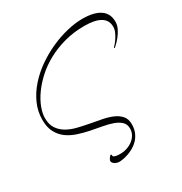

<svg xmlns="http://www.w3.org/2000/svg" viewBox="-171 -829 944 994"><g transform="rotate(-30 301.0 -332.5)"><path d="M257.8 36.1Q249 36.1 241.5 33.4Q233.9 30.8 228.8 26.9Q223.6 22.9 220.7 18.3Q217.8 13.7 217.8 9.8Q217.8 6.3 220 1.5Q222.2 -3.4 225.3 -7.8Q228.5 -12.2 231.7 -15.1Q234.9 -18.1 236.8 -18.1Q239.3 -18.1 239.7 -16.4Q240.2 -14.6 240.5 -12.5Q240.7 -10.3 241.2 -7.8Q241.7 -5.4 244.1 -3.9Q249.5 -1 257.1 1Q264.6 2.9 282.2 2.9Q304.7 2.9 324.5 -4.2Q344.2 -11.2 359.1 -23.2Q374 -35.2 382.6 -51.3Q391.1 -67.4 391.1 -85.9Q391.1 -111.3 375.2 -126.5Q359.4 -141.6 333.3 -151.1Q307.1 -160.6 273.7 -166.5Q240.2 -172.4 205.6 -179.4Q170.9 -186.5 137.5 -197.5Q104 -208.5 77.9 -227.5Q51.8 -246.6 35.9 -276.4Q20 -306.2 20 -351.1Q20 -401.4 40.5 -447Q61 -492.7 95.7 -531.7Q130.4 -570.8 175.3 -602.1Q220.2 -633.3 269 -655.3Q317.9 -677.2 367.4 -689.2Q417 -701.2 460 -701.2Q529.3 -701.2 565.7 -676.5Q602.1 -651.9 602.1 -603Q602.1 -581.1 591.8 -561Q581.5 -541 568.8 -525.1Q556.2 -509.3 544.7 -498.8Q533.2 -488.3 530.8 -485.8L527.8 -490.2Q528.3 -490.7 536.6 -499.5Q544.9 -508.3 554.2 -522Q563.5 -535.6 571.3 -552.2Q579.1 -568.8 579.1 -585.9Q579.1 -625.5 546.4 -644.8Q513.7 -664.1 451.2 -664.1Q386.7 -664.1 331.1 -648.9Q275.4 -633.8 229.2 -608.6Q183.1 -583.5 147.2 -550.8Q111.3 -518.1 86.7 -483.4Q62 -448.7 49.1 -414.6Q36.1 -380.4 36.1 -352.1Q36.1 -314 52.2 -289.8Q68.4 -265.6 94.7 -250.2Q121.1 -234.9 154.5 -226.6Q188 -218.3 223.1 -211.9Q258.3 -205.6 291.7 -199Q325.2 -192.4 351.6 -180.9Q377.9 -169.4 394 -150.6Q410.2 -131.8 410.2 -101.1Q410.2 -72.8 401.1 -51.8Q392.1 -30.8 377.9 -15.6Q363.8 -0.5 346.4 9.5Q329.1 19.5 312 25.4Q294.9 31.2 280.5 33.7Q266.1 36.1 257.8 36.1Z"/></g></svg>

Font: Stalemate
Style: Regular
Weight: 400
Designer: Astigmatic (AOETI)
Foundry: Astigmatic (AOETI)
Version: Version 001.000